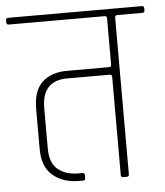

<svg xmlns="http://www.w3.org/2000/svg" viewBox="-58 -666 608 709"><g transform="rotate(-5 246.0 -311.5)"><path d="M102 -279V-130Q102 -75 131.5 -51.5Q161 -28 206 -28H221Q230 -28 230 -20V-8Q230 0 221 0H207Q148 0 110 -32Q72 -64 72 -130V-279Q72 -346 105.5 -377.5Q139 -409 197 -409H353Q362 -409 362 -417V-590Q362 -598 353 -598H-1Q-10 -598 -10 -606V-615Q-10 -623 -1 -623H493Q502 -623 502 -615V-606Q502 -598 493 -598H401Q392 -598 392 -590V-9Q392 0 384 0H370Q362 0 362 -9V-373Q362 -381 353 -381H196Q102 -381 102 -279Z"/></g></svg>

Font: Rajdhani Light
Style: Regular
Weight: 300
Designer: Satya Rajpurohit, Jyotish Sonowal
Foundry: Indian Type Foundry
Version: Version 1.201;PS 1.0;hotconv 1.0.78;makeotf.lib2.5.61930; tt